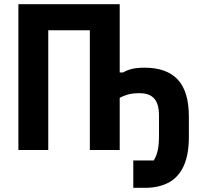

<svg xmlns="http://www.w3.org/2000/svg" viewBox="-20 -718 972 919"><path d="M618 181V50H716Q730 27 735.5 -0.5Q741 -28 741 -68V-165Q741 -221 718 -246.5Q695 -272 648 -272Q614 -272 592 -265.5Q570 -259 553 -250V0H410V-573H211V0H68V-698H553V-371H569Q587 -382 611 -388Q635 -394 672 -394Q778 -394 831 -337Q884 -280 884 -160V-63Q884 23 859 77Q834 131 787 156Q740 181 675 181Z"/></svg>

Font: IBM Plex Sans Condensed
Style: Bold
Weight: 700
Width: 3
Designer: Mike Abbink, Paul van der Laan, Pieter van Rosmalen
Foundry: Bold Monday
Version: Version 3.201